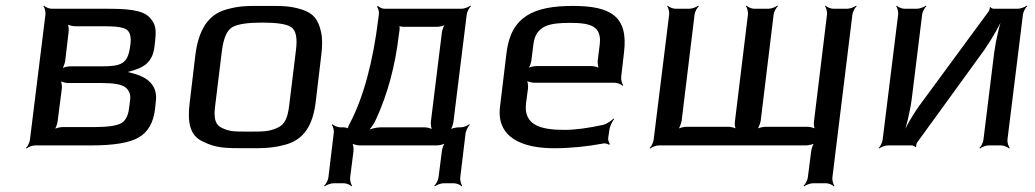

<svg xmlns="http://www.w3.org/2000/svg" viewBox="-20 -515 3664 680"><path d="M527 -349 529 -366C534 -410 532 -428 512 -451C486 -482 423 -484 355 -484H163C154 -484 140 -490 136 -495L134 -493C138 -488 142 -473 141 -464L86 -20C85 -11 78 4 72 9L74 11C79 6 95 0 104 0H303C382 0 438 -9 471 -28C504 -47 523 -80 529 -128L532 -157C538 -205 512 -238 455 -254C444 -257 428 -262 419 -262V-258C428 -258 443 -263 456 -267C495 -279 521 -300 527 -349ZM338 -280H228C219 -280 202 -276 196 -271L198 -269C204 -274 210 -291 211 -300L223 -402C224 -411 223 -428 218 -433L216 -431C220 -426 237 -422 246 -422H353C394 -422 419 -418 430 -409C441 -400 445 -383 442 -358L441 -352C433 -288 409 -280 338 -280ZM437 -131C434 -106 425 -88 410 -79C394 -70 363 -65 316 -65H202C193 -65 175 -61 170 -56L172 -54C177 -59 183 -76 184 -85L199 -201C200 -210 198 -227 193 -232L191 -230C196 -225 212 -221 221 -221H340C383 -221 412 -216 425 -205C438 -194 443 -180 441 -163L437 -131Z M1118 -321C1122 -353 1122 -380 1117 -402C1107 -445 1092 -467 1050 -481C1005 -495 980 -494 917 -494C854 -494 829 -495 780 -481C714 -462 683 -405 672 -321L652 -153C643 -82 652 -35 698 -14C745 10 779 10 855 10C916 10 944 10 992 -3C1057 -21 1088 -72 1098 -153L1118 -321ZM1004 -140C999 -100 990 -74 962 -62C930 -48 909 -49 862 -49C815 -49 794 -48 766 -62C740 -74 737 -100 742 -140L766 -336C772 -381 784 -408 803 -419C823 -430 858 -435 909 -435C960 -435 995 -430 1011 -419C1028 -408 1034 -381 1028 -336L1004 -140Z M1484 -64H1328C1312 -64 1288 -58 1278 -51L1280 -48C1290 -55 1306 -78 1312 -93C1352 -180 1380 -281 1393 -395L1395 -408C1396 -413 1395 -425 1393 -428L1389 -425C1392 -422 1404 -420 1410 -420H1528C1537 -420 1554 -424 1560 -429L1558 -431C1552 -426 1546 -409 1545 -400L1506 -84C1505 -75 1507 -58 1512 -53L1514 -55C1509 -60 1493 -64 1484 -64ZM1320 -450C1301 -294 1267 -170 1219 -78C1216 -73 1210 -60 1212 -56L1216 -58C1214 -61 1203 -64 1198 -64H1185C1176 -64 1162 -70 1157 -75L1155 -73C1159 -68 1164 -53 1162 -44L1143 114C1142 123 1134 138 1128 143L1130 145C1136 140 1152 134 1161 134H1198C1207 134 1221 140 1225 145L1227 143C1223 138 1219 123 1220 114L1232 20C1233 11 1231 -6 1226 -11L1224 -9C1228 -4 1245 0 1254 0H1527C1536 0 1553 -4 1559 -9L1557 -11C1552 -6 1546 11 1545 20L1533 114C1532 123 1524 138 1518 143L1520 145C1526 140 1542 134 1551 134H1588C1597 134 1611 140 1615 145L1617 143C1613 138 1609 123 1610 114L1629 -44C1631 -53 1638 -68 1644 -73L1642 -75C1637 -70 1621 -64 1612 -64H1604C1595 -64 1577 -60 1572 -55L1574 -53C1579 -58 1585 -75 1586 -84L1633 -464C1634 -473 1642 -488 1648 -493L1646 -495C1640 -490 1624 -484 1615 -484H1341C1333 -484 1322 -490 1319 -494L1315 -491C1319 -487 1323 -475 1322 -467L1320 -450Z M2009 -494C1872 -494 1790 -458 1774 -329L1751 -138C1737 -28 1829 10 1943 10C2000 10 2059 4 2118 -7C2124 -8 2134 -5 2137 -2L2140 -5C2137 -8 2133 -20 2134 -26L2138 -53C2139 -66 2148 -85 2155 -93L2153 -95C2146 -88 2129 -76 2117 -73C2062 -61 2017 -55 1979 -55C1894 -55 1834 -72 1843 -149L1850 -202C1851 -211 1849 -228 1845 -233L1842 -231C1847 -226 1863 -222 1872 -222H2157C2166 -222 2181 -216 2185 -211L2187 -213C2183 -218 2179 -233 2180 -242L2190 -329C2206 -458 2142 -494 2009 -494ZM1999 -434C2071 -434 2112 -423 2104 -357L2097 -301C2096 -292 2098 -275 2102 -270L2104 -272C2100 -277 2084 -281 2075 -281H1880C1871 -281 1853 -277 1847 -272L1849 -270C1855 -275 1861 -292 1862 -301L1869 -357C1877 -425 1926 -434 1999 -434Z M2853 20 2841 114C2840 123 2832 138 2826 143L2828 145C2834 140 2850 134 2859 134H2906C2915 134 2929 140 2933 145L2935 143C2931 138 2927 123 2928 114L2999 -464C3000 -473 3008 -488 3014 -493L3012 -495C3006 -490 2990 -484 2981 -484H2931C2922 -484 2908 -490 2904 -495L2902 -493C2906 -488 2910 -473 2909 -464L2863 -86C2861 -77 2863 -60 2868 -55L2870 -57C2866 -62 2849 -66 2840 -66H2691C2682 -66 2665 -62 2659 -57L2661 -55C2666 -60 2672 -77 2674 -86L2720 -464C2721 -473 2729 -488 2735 -493L2733 -495C2727 -490 2711 -484 2702 -484H2651C2642 -484 2628 -490 2624 -495L2622 -493C2626 -488 2630 -473 2629 -464L2583 -86C2581 -77 2583 -60 2588 -55L2590 -57C2586 -62 2569 -66 2560 -66H2411C2402 -66 2385 -62 2379 -57L2381 -55C2386 -60 2392 -77 2394 -86L2440 -464C2441 -473 2449 -488 2455 -493L2453 -495C2447 -490 2431 -484 2422 -484H2372C2363 -484 2349 -490 2345 -495L2343 -493C2347 -488 2351 -473 2350 -464L2295 -20C2294 -11 2287 4 2281 9L2283 11C2288 6 2304 0 2313 0H2835C2844 0 2861 -4 2867 -9L2865 -11C2860 -6 2854 11 2853 20Z M3228 -10 3466 -338C3494 -378 3525 -433 3539 -467L3535 -468C3521 -434 3507 -374 3501 -328L3463 -20C3462 -11 3455 4 3449 9L3451 11C3456 6 3472 0 3481 0H3526C3535 0 3549 6 3554 11L3556 9C3552 4 3547 -11 3548 -20L3603 -464C3604 -473 3612 -488 3618 -493L3616 -495C3610 -490 3594 -484 3585 -484H3499C3496 -484 3489 -487 3488 -490L3485 -488C3486 -485 3484 -478 3481 -474L3245 -153C3216 -115 3185 -61 3172 -28L3175 -27C3189 -60 3203 -118 3209 -164L3246 -464C3247 -473 3255 -488 3261 -493L3259 -495C3253 -490 3237 -484 3228 -484H3183C3174 -484 3160 -490 3156 -495L3154 -493C3158 -488 3162 -473 3161 -464L3106 -20C3105 -11 3098 4 3092 9L3094 11C3099 6 3115 0 3124 0H3210C3213 0 3221 3 3221 6L3225 4C3224 1 3226 -7 3228 -10Z"/></svg>

Font: Gamestation Storm Oblique 
Style: Italic
Weight: 400
Designer: Jonas Hecksher
Foundry: Jonas Hecksher, Playtypeª, e-types AS
Version: Version 1.003